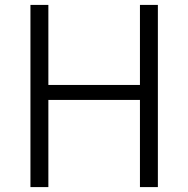

<svg xmlns="http://www.w3.org/2000/svg" viewBox="-20 -762 767 782"><path d="M550 -355V0H623V-742H550V-416H177V-742H104V0H177V-355Z"/></svg>

Font: 18Franklin Light
Style: Regular
Weight: 300
Designer: Pablo Impallari, Rodrigo Fuenzalida (Modified by Dan O. Williams)
Version: Version 0.025;PS 000.025;hotconv 1.0.88;makeotf.lib2.5.64775